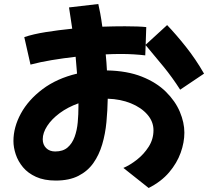

<svg xmlns="http://www.w3.org/2000/svg" viewBox="-20 -859 1040 957"><path d="M132 -537 101 -674Q145 -689 208 -699Q271 -709 340 -716Q336 -743 332 -769.5Q328 -796 324 -822L470 -839Q474 -822 479.5 -793Q485 -764 490 -726Q550 -728 603 -728Q637 -728 664 -727Q691 -726 709 -724L706 -636L813 -734Q857 -688 906 -626.5Q955 -565 997 -492L878 -412Q839 -473 794.5 -527.5Q750 -582 706 -634L704 -583Q679 -586 648 -588Q617 -590 582 -590Q546 -590 507 -588Q511 -548 513 -508Q614 -506 687 -477Q760 -448 807 -401.5Q854 -355 876.5 -301.5Q899 -248 899 -198Q899 -149 880.5 -97.5Q862 -46 823 0Q784 46 721 78L595 -22Q628 -36 662.5 -63Q697 -90 721 -127.5Q745 -165 745 -210Q745 -253 714.5 -288Q684 -323 632.5 -344Q581 -365 517 -367Q516 -309 510.5 -250.5Q505 -192 489.5 -139.5Q474 -87 445.5 -46.5Q417 -6 371 17.5Q325 41 258 41Q200 41 159.5 22.5Q119 4 94.5 -25.5Q70 -55 58.5 -89.5Q47 -124 47 -156Q47 -225 84 -293Q121 -361 192 -414.5Q263 -468 364 -492Q361 -533 357 -576Q296 -569 238.5 -559.5Q181 -550 132 -537ZM193 -165Q193 -138 210 -121Q227 -104 255 -104Q294 -104 317 -124Q340 -144 352 -177Q364 -210 367.5 -249.5Q371 -289 371 -328V-344Q318 -325 278 -295.5Q238 -266 215.5 -231.5Q193 -197 193 -165Z"/></svg>

Font: Mochiy Pop One
Style: Regular
Weight: 400
Designer: FONTDASU
Foundry: FONTDASU / Google Inc. / Adobe
Version: Version 2.000